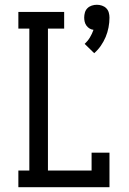

<svg xmlns="http://www.w3.org/2000/svg" viewBox="-20 -785 540 805"><path d="M375 -562 335 -601Q348 -613 357 -628Q366 -643 372 -660Q363 -661 355.5 -665.5Q348 -670 342.5 -677.5Q337 -685 335 -694Q333 -703 333 -711Q333 -722 336 -732.5Q339 -743 346.5 -750.5Q354 -758 364.5 -761.5Q375 -765 386 -765Q397 -765 407.5 -761.5Q418 -758 425.5 -750.5Q433 -743 436 -732.5Q439 -722 439 -711Q439 -691 435 -670Q431 -649 423 -630Q415 -611 403 -593.5Q391 -576 375 -562ZM57 0V-70H103V-665H57V-735H249V-665H181V-70H364V-145H439V0Z"/></svg>

Font: Iosevka Gothic
Style: Regular
Weight: 400
Monospace: yes
Designer: Belleve Invis
Foundry: Belleve Invis
Version: Version 15.5.1; ttfautohint (v1.8.4)